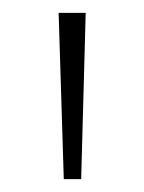

<svg xmlns="http://www.w3.org/2000/svg" viewBox="-20 -734 223 298"><path d="M113 -714 106 -456H79L71 -714Z"/></svg>

Font: Noto Sans Lao Looped ExtraLight
Style: Regular
Weight: 200
Designer: Mark Frömberg, Ben Mitchell
Foundry: The Fontpad Ltd
Version: Version 1.002; ttfautohint (v1.8.4.7-5d5b)